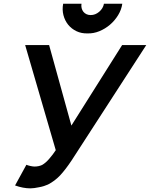

<svg xmlns="http://www.w3.org/2000/svg" viewBox="-20 -991 802 1026"><path d="M633.5 -971Q629 -939 611.2 -910Q593.5 -881 567.8 -859Q542 -837 510.8 -824.2Q479.5 -811.5 448 -812.5Q415.5 -811.5 388.8 -824.2Q362 -837 344.2 -859Q326.5 -881 319 -910Q311.5 -939 317.5 -971H415.5Q413.5 -958.5 416.2 -947.5Q419 -936.5 425.5 -928.2Q432 -920 442 -915.2Q452 -910.5 464.5 -910.5Q489.5 -910.5 510 -928Q531 -946 535.5 -971ZM761.5 -750 362.5 -133.5Q329.5 -84 301 -53.5Q272.5 -23.5 236.5 -5Q226.5 -0.5 214.8 3.2Q203 7 189 9.5Q161 15.5 142.5 15.5Q103.5 15.5 60.5 0L121 -110.5Q124.5 -109 130 -107.2Q135.5 -105.5 141.5 -104.2Q147.5 -103 153.2 -102Q159 -101 163.5 -101Q187 -101 205 -109.5Q224.5 -120.5 243.5 -143Q253.5 -154.5 262.2 -166Q271 -177.5 278 -188.5L114.5 -750H242.5L361.5 -320L632.5 -750Z"/></svg>

Font: Russisch Sans
Style: Bold Italic
Weight: 700
Italic angle: -10°
Designer: Michael Sharanda (font) & Cristiano Sobral (main changes)
Foundry: Michael Sharanda
Version: Version 2.00;September 8, 2020;FontCreator 13.0.0.2681 64-bi